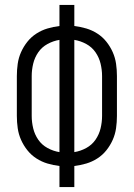

<svg xmlns="http://www.w3.org/2000/svg" viewBox="-20 -755 540 775"><path d="M220 0V-85Q195 -88 171.5 -95Q148 -102 127 -115.5Q106 -129 90.5 -148.5Q75 -168 65 -190.5Q55 -213 51.5 -237.5Q48 -262 48 -287V-448Q48 -473 51.5 -497.5Q55 -522 65 -544.5Q75 -567 90.5 -586.5Q106 -606 127 -619.5Q148 -633 171.5 -640Q195 -647 220 -650V-735H280V-650Q305 -647 328.5 -640Q352 -633 373 -619.5Q394 -606 409.5 -586.5Q425 -567 435 -544.5Q445 -522 448.5 -497.5Q452 -473 452 -448V-287Q452 -262 448.5 -237.5Q445 -213 435 -190.5Q425 -168 409.5 -148.5Q394 -129 373 -115.5Q352 -102 328.5 -95Q305 -88 280 -85V0ZM220 -141V-594Q195 -590 172 -577.5Q149 -565 134.5 -544Q120 -523 114 -498Q108 -473 108 -448V-287Q108 -262 114 -237Q120 -212 134.5 -191Q149 -170 172 -157.5Q195 -145 220 -141ZM280 -141Q305 -145 328 -157.5Q351 -170 365.5 -191Q380 -212 386 -237Q392 -262 392 -287V-448Q392 -473 386 -498Q380 -523 365.5 -544Q351 -565 328 -577.5Q305 -590 280 -594Z"/></svg>

Font: Iosevka SS04 Light
Style: Regular
Weight: 300
Monospace: yes
Designer: Belleve Invis
Foundry: Belleve Invis
Version: Version 19.0.0; ttfautohint (v1.8.4)